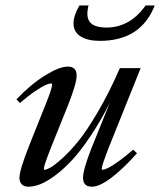

<svg xmlns="http://www.w3.org/2000/svg" viewBox="-20 -687 599 718"><path d="M353.5 -534.2Q308.1 -534.2 281.5 -550.8Q254.9 -567.4 254.9 -599.1Q254.9 -628.4 276.9 -666.5H311Q300.3 -623.5 316.7 -603.8Q333 -584 378.4 -584Q465.8 -584 524.4 -666.5H558.6Q506.8 -534.2 353.5 -534.2ZM86.4 11.2Q70.3 11.2 61.5 2.4Q52.7 -6.3 52.7 -22.5Q52.7 -51.3 91.8 -149.4L149.9 -294.9Q174.8 -356.4 174.8 -370.6Q174.8 -375 170.9 -375Q164.1 -375 151.4 -369.6Q138.7 -364.3 112.3 -346.7Q85.9 -329.1 54.7 -301.8L41.5 -315.4Q95.2 -372.1 148.7 -405Q202.1 -438 233.4 -438Q266.6 -438 266.6 -404.3Q266.6 -375 234.4 -293.5L172.4 -139.6Q144 -67.9 144 -56.2Q144 -52.2 147.9 -52.2Q153.3 -52.2 168 -60.1Q182.6 -67.9 211.4 -93.5Q240.2 -119.1 272.2 -158.2Q304.2 -197.3 346.4 -269.3Q388.7 -341.3 428.2 -432.1H505.9L386.2 -133.8Q360.4 -66.9 360.4 -56.6Q360.4 -52.2 364.3 -52.2Q370.1 -52.2 383.5 -58.6Q397 -64.9 422.6 -83Q448.2 -101.1 478 -127.4L492.2 -113.8Q441.9 -57.1 397.2 -22.9Q352.5 11.2 323.7 11.2Q290.5 11.2 290.5 -22.5Q290.5 -52.2 321.8 -132.3L390.6 -302.7Q356 -233.9 318.8 -178.5Q281.7 -123 249.5 -88.4Q217.3 -53.7 185.8 -30.5Q154.3 -7.3 130.4 2Q106.4 11.2 86.4 11.2Z"/></svg>

Font: Elstob 14pt Medium
Style: Italic
Weight: 500
Italic angle: -20°
Designer: Peter S. Baker
Version: Version 1.015